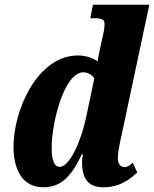

<svg xmlns="http://www.w3.org/2000/svg" viewBox="-20 -780 650 810"><path d="M162 10C231 10 277 -26 325 -129H330C328 -120 326 -106 326 -97C326 -15 362 10 416 10C486 10 525 -22 559 -52L540 -94C534 -86 519 -75 506 -75C489 -75 477 -87 477 -114C477 -136 486 -180 494 -215L610 -760H372L361 -703H382C413 -703 421 -695 421 -678C421 -659 417 -641 412 -621L404 -583C401 -571 394 -538 392 -521C371 -536 341 -546 309 -546C139 -546 37 -318 37 -160C37 -69 72 10 162 10ZM232 -76C212 -76 198 -96 198 -157C198 -264 251 -475 332 -475C347 -475 367 -466 378 -450L344 -288C322 -182 273 -76 232 -76Z"/></svg>

Font: Noto Serif ExtraCondensed Black
Style: Italic
Weight: 900
Width: 2
Italic angle: -12°
Designer: Monotype Design Team
Foundry: Monotype Imaging Inc.
Version: Version 2.014